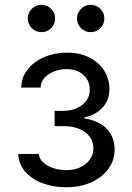

<svg xmlns="http://www.w3.org/2000/svg" viewBox="-20 -770 548 796"><path d="M253.9 6.3Q200.7 6.3 156 -10.5Q111.3 -27.3 84.2 -58.6Q57.1 -89.8 55.7 -131.8H141.1Q143.1 -103.5 176.5 -84.2Q210 -64.9 254.4 -64.9Q304.2 -64.9 335.7 -90.8Q367.2 -116.7 367.2 -155.3Q367.2 -195.8 333.5 -221.4Q299.8 -247.1 241.7 -247.1H206.5V-310.5H241.7Q288.6 -310.5 320.3 -334.7Q352.1 -358.9 352.1 -398.4Q352.1 -436 325.7 -459.7Q299.3 -483.4 256.3 -483.4Q214.8 -483.4 182.1 -462.4Q149.4 -441.4 148.4 -406.7H67.9Q68.8 -450.2 95 -482.7Q121.1 -515.1 163.8 -533.4Q206.5 -551.8 257.3 -551.8Q311.5 -551.8 351.1 -531.2Q390.6 -510.7 412.1 -476.8Q433.6 -442.9 433.6 -401.4Q433.6 -353.5 404.1 -322.8Q374.5 -292 329.6 -283.2V-279.3Q392.1 -269 423.6 -234.9Q455.1 -200.7 455.1 -149.9Q455.1 -105 429.2 -69.6Q403.3 -34.2 357.9 -13.9Q312.5 6.3 253.9 6.3ZM356 -636.7Q332.5 -636.7 315.9 -653.3Q299.3 -669.9 299.3 -693.4Q299.3 -716.8 315.9 -733.4Q332.5 -750 356 -750Q379.4 -750 396 -733.4Q412.6 -716.8 412.6 -693.4Q412.6 -669.9 396 -653.3Q379.4 -636.7 356 -636.7ZM151.9 -636.7Q128.4 -636.7 111.8 -653.3Q95.2 -669.9 95.2 -693.4Q95.2 -716.8 111.8 -733.4Q128.4 -750 151.9 -750Q175.3 -750 191.9 -733.4Q208.5 -716.8 208.5 -693.4Q208.5 -669.9 191.9 -653.3Q175.3 -636.7 151.9 -636.7Z"/></svg>

Font: GitLab Sans
Style: Regular
Weight: 400
Designer: Rasmus Andersson
Foundry: Modifications by GitLab B.V., manufactured by rsms
Version: Version 4.000;git-c8fb6b7